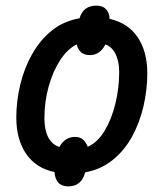

<svg xmlns="http://www.w3.org/2000/svg" viewBox="-20 -609 583 683"><path d="M38 -191Q38 -249 52 -307.5Q66 -366 94 -416Q122 -466 164 -500Q206 -534 263 -544Q276 -589 323 -589Q345 -589 357 -576.5Q369 -564 370 -542Q436 -527 470 -476Q504 -425 504 -349Q504 -290 490.5 -231.5Q477 -173 450 -123.5Q423 -74 381 -40Q339 -6 283 4Q270 54 223 54Q199 54 187 40Q175 26 174 3Q109 -10 73.5 -61Q38 -112 38 -191ZM138 -189Q138 -105 191 -86Q211 -122 247 -122Q266 -122 276.5 -111.5Q287 -101 292 -87Q327 -102 352 -143.5Q377 -185 390.5 -240.5Q404 -296 404 -353Q404 -390 391.5 -416Q379 -442 355 -451Q336 -413 299 -413Q262 -413 253 -451Q220 -435 194 -395Q168 -355 153 -301Q138 -247 138 -189Z"/></svg>

Font: Noto Sans SemiCondensed Medium
Style: Italic
Weight: 500
Width: 4
Italic angle: -12°
Designer: Monotype Design Team
Foundry: Monotype Imaging Inc.
Version: Version 2.013; ttfautohint (v1.8.4.7-5d5b)